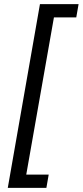

<svg xmlns="http://www.w3.org/2000/svg" viewBox="-20 -755 403 936"><path d="M17.9 161 174.8 -735H363.1L351.8 -670.1H242.9L108 96.1H217.4L206.1 161Z"/></svg>

Font: Archivo Variable SemiBold
Style: Italic
Weight: 600
Italic angle: -10°
Designer: Hector Gatti
Foundry: Omnibus-Type
Version: Version 2.001